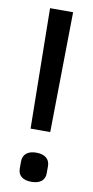

<svg xmlns="http://www.w3.org/2000/svg" viewBox="-83 -731 377 779"><g transform="rotate(10 105.5 -341.5)"><path d="M153 -695 146 -200H65L58 -695ZM161 -62V-33Q161 -11 146.5 0.5Q132 12 105 12Q79 12 64.5 0.5Q50 -11 50 -33V-62Q50 -84 64.5 -96Q79 -108 105 -108Q132 -108 146.5 -96Q161 -84 161 -62Z"/></g></svg>

Font: Ropa Sans
Style: Regular
Weight: 400
Designer: Botio Nikoltchev
Foundry: Botio Nikoltchev
Version: Version 1.100